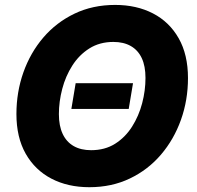

<svg xmlns="http://www.w3.org/2000/svg" viewBox="-20 -758 808 788"><path d="M525.9 -416.5 508.3 -311H272.9L290.5 -416.5ZM346.7 10.3Q258.3 10.3 190.9 -24.9Q123.5 -60.1 85.4 -127.2Q47.4 -194.3 47.4 -290Q47.4 -379.9 75.9 -460.7Q104.5 -541.5 157.7 -603.8Q210.9 -666 285.6 -701.9Q360.4 -737.8 452.6 -737.8Q540.5 -737.8 607.9 -702.9Q675.3 -668 713.4 -600.8Q751.5 -533.7 751.5 -437.5Q751.5 -347.2 722.7 -266.4Q693.8 -185.5 640.6 -123.3Q587.4 -61 512.9 -25.4Q438.5 10.3 346.7 10.3ZM354 -141.6Q410.6 -141.6 452.4 -168Q494.1 -194.3 522 -238.3Q549.8 -282.2 563.5 -334.5Q577.1 -386.7 577.1 -438Q577.1 -486.8 561.8 -519.5Q546.4 -552.2 516.8 -569.1Q487.3 -585.9 445.3 -585.9Q389.2 -585.9 346.9 -559.3Q304.7 -532.7 276.9 -489Q249 -445.3 235.4 -393.1Q221.7 -340.8 221.7 -289.6Q221.7 -241.2 237.3 -208.3Q252.9 -175.3 282.5 -158.4Q312 -141.6 354 -141.6Z"/></svg>

Font: Inter 18pt ExtraBold
Style: Italic
Weight: 800
Italic angle: -9.3988°
Designer: Rasmus Andersson
Foundry: rsms
Version: Version 4.001;git-66647c0bb